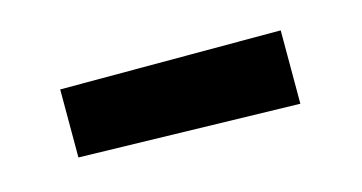

<svg xmlns="http://www.w3.org/2000/svg" viewBox="-30 1 477 253"><g transform="rotate(-15 208.0 128.0)"><path d="M357.9 178.2 57.1 170.9V78.1H357.9Z"/></g></svg>

Font: Purple Purse
Style: Regular
Weight: 400
Designer: Astigmatic (AOETI)
Foundry: Astigmatic (AOETI)
Version: Version 1.000